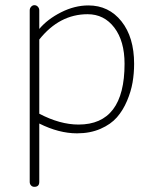

<svg xmlns="http://www.w3.org/2000/svg" viewBox="-20 -514 591 743"><path d="M113 209Q105 209 100 203.5Q95 198 95 190V-474Q95 -482 100.5 -488Q106 -494 113 -494Q121 -494 126.5 -488Q132 -482 132 -474V-402Q164 -440 216.5 -466.5Q269 -493 322 -493Q401 -493 450 -431.5Q499 -370 499 -267Q499 -230 493 -195Q487 -160 471.5 -123.5Q456 -87 432.5 -60Q409 -33 369 -15.5Q329 2 278 2Q208 2 132 -36V190Q132 209 113 209ZM284 -32Q462 -32 462 -267Q462 -355 422.5 -407Q383 -459 319 -459Q210 -459 132 -361V-74Q212 -32 284 -32Z"/></svg>

Font: Comic Neue Light
Style: Regular
Weight: 300
Designer: Craig Rozynski
Foundry: Craig Rozynski
Version: Version 2.003